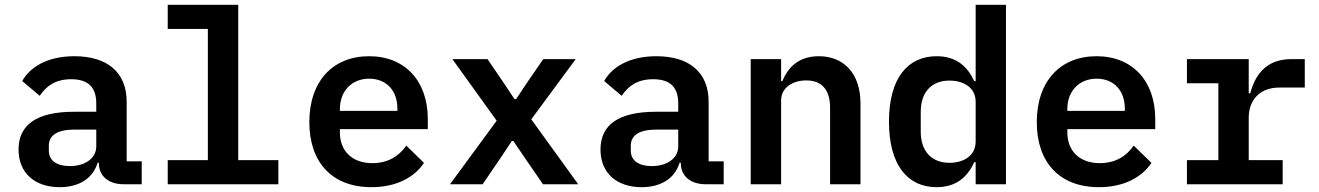

<svg xmlns="http://www.w3.org/2000/svg" viewBox="-20 -760 5441 792"><path d="M489.7 0H564.6V-94.5H502.5V-340.2C502.5 -463.1 421.2 -528.1 286.6 -528.1C175.1 -528.1 103 -482.6 71.7 -425.8L143.8 -364.7C171.5 -405.9 209.2 -433.2 273.8 -433.2C344.8 -433.2 377.1 -399.1 377.1 -333.5V-299H285.5C133.2 -299 56.5 -246.8 56.5 -143.1C56.5 -46.2 123.6 12.1 226.2 12.1C306.8 12.1 363.3 -24.5 382.8 -88.8H387.8V-86.6C387.8 -32.7 429.3 0 489.7 0ZM181.5 -138.5V-159.1C181.5 -202.4 217 -225.5 288 -225.5H377.1V-155.9C377.1 -106.5 330.3 -74.9 268.5 -74.9C214.8 -74.9 181.5 -96.9 181.5 -138.5Z M671.9 0H1128.2V-99.4H962.7V-740.1H671.9V-640.6H837.4V-99.4H671.9Z M1512.4 12.1C1620.7 12.1 1692.1 -32.7 1729 -88.1L1655.9 -159.4C1625.7 -115.4 1579.5 -87 1516 -87C1431.1 -87 1382.1 -138.8 1382.1 -213.4V-227.3H1744.7V-269.2C1744.7 -425.1 1651.3 -528.1 1502.5 -528.1C1352.3 -528.1 1256 -424 1256 -256.4C1256 -92 1348 12.1 1512.4 12.1ZM1382.1 -302.6V-310.4C1382.1 -384.2 1430.8 -435.4 1502.8 -435.4C1573.9 -435.4 1619.3 -386.7 1619.3 -311.4V-302.6Z M1970.9 0 2042.6 -105.1 2091.3 -178.3H2097.7L2147.4 -105.1L2219.8 0H2365.1L2171.5 -267.8L2354.8 -516H2220.9L2157.7 -424.4L2109 -351.2H2102.3L2053.6 -424.4L1991.1 -516H1846.2L2028.8 -262.1L1836.3 0Z M2890.3 0H2965.2V-94.5H2903.1V-340.2C2903.1 -463.1 2821.7 -528.1 2687.1 -528.1C2575.6 -528.1 2503.6 -482.6 2472.3 -425.8L2544.4 -364.7C2572.1 -405.9 2609.7 -433.2 2674.4 -433.2C2745.4 -433.2 2777.7 -399.1 2777.7 -333.5V-299H2686.1C2533.7 -299 2457 -246.8 2457 -143.1C2457 -46.2 2524.1 12.1 2626.8 12.1C2707.4 12.1 2763.8 -24.5 2783.4 -88.8H2788.4V-86.6C2788.4 -32.7 2829.9 0 2890.3 0ZM2582 -138.5V-159.1C2582 -202.4 2617.5 -225.5 2688.6 -225.5H2777.7V-155.9C2777.7 -106.5 2730.8 -74.9 2669 -74.9C2615.4 -74.9 2582 -96.9 2582 -138.5Z M3202.1 0V-345.5C3202.1 -401.3 3253.6 -428.3 3305.4 -428.3C3370.4 -428.3 3404.1 -389.6 3404.1 -315V0H3529.5V-333.1C3529.5 -458.1 3459.9 -528.1 3357.6 -528.1C3274.1 -528.1 3229.8 -481.2 3207.4 -425.4H3202.1V-516H3076.7V0Z M4004.6 0H4129.6V-740.1H4004.6V-425.4H3998.6C3970.2 -487.6 3922.9 -528.1 3843.4 -528.1C3725.5 -528.1 3647 -438.9 3647 -258.2C3647 -77.1 3725.5 12.1 3843.4 12.1C3922.9 12.1 3970.2 -28.4 3998.6 -90.9H4004.6ZM3778.1 -216.6V-299.4C3778.1 -378.2 3821.4 -427.6 3896.3 -427.6C3954.9 -427.6 4004.6 -398.8 4004.6 -339.8V-176.5C4004.6 -117.2 3954.9 -88.4 3896.3 -88.4C3821.4 -88.4 3778.1 -137.8 3778.1 -216.6Z M4513.1 12.1C4621.4 12.1 4692.8 -32.7 4729.8 -88.1L4656.6 -159.4C4626.4 -115.4 4580.3 -87 4516.7 -87C4431.8 -87 4382.8 -138.8 4382.8 -213.4V-227.3H4745.4V-269.2C4745.4 -425.1 4652 -528.1 4503.2 -528.1C4353 -528.1 4256.7 -424 4256.7 -256.4C4256.7 -92 4348.7 12.1 4513.1 12.1ZM4382.8 -302.6V-310.4C4382.8 -384.2 4431.5 -435.4 4503.6 -435.4C4574.6 -435.4 4620 -386.7 4620 -311.4V-302.6Z M4876.1 0H5271V-99.4H5131V-275.6C5131 -343.8 5174 -398.8 5256.4 -398.8H5362.2V-516H5305.4C5201.3 -516 5156.6 -448.5 5137.4 -375.4H5131V-516H4876.1V-416.5H5005.7V-99.4H4876.1Z"/></svg>

Font: Margiela Mono SemiBold
Style: Regular
Weight: 600
Designer: Mike Abbink, Paul van der Laan, Pieter van Rosmalen
Foundry: Bold Monday
Version: Version 2.003 2021